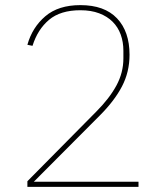

<svg xmlns="http://www.w3.org/2000/svg" viewBox="-20 -730 640 750"><path d="M521 0H87V-22L356 -294Q407 -345 434.5 -395.5Q462 -446 462 -502V-532Q462 -566 451.5 -595Q441 -624 420 -645Q399 -666 367.5 -678Q336 -690 294 -690Q216 -690 171.5 -652.5Q127 -615 107 -551L87 -555Q106 -623 157 -666.5Q208 -710 294 -710Q388 -710 437 -658.5Q486 -607 486 -516Q486 -449 456.5 -392.5Q427 -336 370 -279L112 -20H521Z"/></svg>

Font: IBM Plex Sans Arabic Thin
Style: Regular
Weight: 100
Designer: Mike Abbink, Paul van der Laan, Pieter van Rosmalen, Wael Morcos, Khajak Apelian
Foundry: Bold Monday
Version: Version 1.101